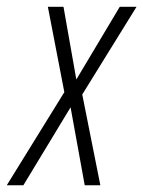

<svg xmlns="http://www.w3.org/2000/svg" viewBox="-64 -550 425 570"><path d="M-43.9 0 127 -276.4 78.1 -529.8H124.5L162.6 -314L291.5 -529.8H341.3L180.2 -269.5L233.9 0H187.5L145.5 -231.4L5.4 0Z"/></svg>

Font: Open Sans Condensed Light
Style: Italic
Weight: 300
Width: 3
Italic angle: -12°
Designer: Monotype Design Team
Foundry: Monotype Imaging Inc.
Version: Version 3.000; ttfautohint (v1.8.4)